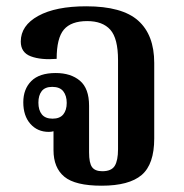

<svg xmlns="http://www.w3.org/2000/svg" viewBox="-20 -579 585 610"><path d="M303 11Q219 11 184.5 -17.5Q150 -46 150 -102V-162Q143 -160 135 -160Q99 -160 76.5 -185.5Q54 -211 54 -254Q54 -296 79.5 -321.5Q105 -347 157 -347Q205 -347 234 -322.5Q263 -298 263 -243V-95Q263 -61 272.5 -48Q282 -35 305 -35Q334 -35 344.5 -52Q355 -69 355 -105V-388Q355 -457 330.5 -484.5Q306 -512 257 -512Q206 -512 183 -485Q160 -458 160 -392Q110 -388 78 -400Q46 -412 46 -447Q46 -498 101.5 -528.5Q157 -559 254 -559Q368 -559 419 -513.5Q470 -468 470 -379V-139Q470 -57 430 -23Q390 11 303 11ZM147 -202Q170 -202 181 -215.5Q192 -229 192 -252Q192 -275 181 -289Q170 -303 146 -303Q123 -303 112.5 -289.5Q102 -276 102 -253Q102 -229 113 -215.5Q124 -202 147 -202Z"/></svg>

Font: Noto Serif Thai SemiCondensed SemiBold
Style: Regular
Weight: 600
Width: 4
Designer: Monotype Design Team
Foundry: Monotype Imaging Inc.
Version: Version 2.002; ttfautohint (v1.8.4.7-5d5b)